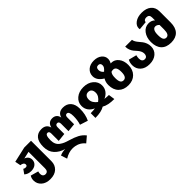

<svg xmlns="http://www.w3.org/2000/svg" viewBox="204 -2048 3559 3559"><g transform="rotate(-45 1983.0 -268.5)"><path d="M367 -533H545V1Q545 101 479.5 163Q414 225 297 225Q186 225 121 166.5Q56 108 56 21Q56 -36 85 -80L238 -37Q229 -10 229 20Q229 55 247.5 75.5Q266 96 297 96Q367 96 367 10V-421L224 -388Q264 -376 289.5 -344.5Q315 -313 315 -270Q315 -208 271 -170Q227 -132 151 -132Q69 -132 15 -181L76 -267Q97 -252 124 -252Q167 -252 167 -290Q167 -317 144.5 -333.5Q122 -350 85 -352L63 -464Z M1398 -551Q1494 -551 1550.5 -489Q1607 -427 1607 -310Q1607 -162 1552 -51L1397 -101Q1426 -191 1426 -300Q1426 -422 1370 -422Q1326 -422 1326 -361V-185L1162 -168V-360Q1162 -422 1118 -422Q1070 -422 1070 -360V-186L906 -168V-361Q906 -422 863 -422Q834 -422 820.5 -389Q807 -356 807 -281Q807 -225 826 -183.5Q845 -142 882.5 -115Q920 -88 957.5 -72Q995 -56 1050 -40Q1157 -9 1227 28Q1297 65 1347 129L1234 225Q1142 111 984 111Q889 111 784 175L744 54Q806 23 886 23Q772 -7 699 -85.5Q626 -164 626 -292Q626 -423 680 -487Q734 -551 833 -551Q955 -551 985 -440Q1010 -551 1118 -551Q1169 -551 1203 -523Q1237 -495 1246 -440Q1274 -551 1398 -551Z M1662 -326Q1662 -423 1738 -487Q1814 -551 1932 -551Q2051 -551 2127 -487Q2203 -423 2203 -326Q2203 -255 2163.5 -201.5Q2124 -148 2056 -120Q2117 -112 2166 -112L2184 12Q2019 12 1932 -41Q1846 12 1689 12V-112Q1763 -112 1807 -121Q1739 -149 1700.5 -202Q1662 -255 1662 -326ZM1841 -314Q1841 -230 1932 -162Q2024 -229 2024 -314Q2024 -367 2000 -395.5Q1976 -424 1932 -424Q1889 -424 1865 -395.5Q1841 -367 1841 -314Z M2620 -503Q2703 -503 2759 -433Q2815 -363 2815 -252Q2815 -128 2743 -55Q2671 18 2551 18Q2431 18 2359.5 -52.5Q2288 -123 2288 -251Q2288 -324 2325 -386Q2197 -461 2197 -572Q2197 -655 2257.5 -708.5Q2318 -762 2417 -762Q2512 -762 2571 -714.5Q2630 -667 2630 -597Q2630 -550 2602 -502Q2608 -503 2620 -503ZM2407 -480Q2446 -515 2459.5 -537Q2473 -559 2473 -586Q2473 -614 2458.5 -629.5Q2444 -645 2417 -645Q2356 -645 2356 -577Q2356 -517 2407 -480ZM2551 -111Q2633 -111 2633 -250Q2633 -322 2613 -356Q2593 -390 2551 -390Q2529 -390 2503 -382Q2483 -354 2476.5 -325.5Q2470 -297 2470 -250Q2470 -178 2489.5 -144.5Q2509 -111 2551 -111Z M3191 -533Q3194 -504 3212 -473.5Q3230 -443 3254 -416Q3278 -389 3301 -358.5Q3324 -328 3340 -286Q3356 -244 3356 -196Q3356 -100 3287.5 -40.5Q3219 19 3106 19Q2992 19 2926.5 -41.5Q2861 -102 2861 -197Q2861 -263 2890 -314L3046 -274Q3035 -234 3035 -196Q3035 -156 3053 -133Q3071 -110 3106 -110Q3141 -110 3157.5 -132.5Q3174 -155 3174 -189Q3174 -225 3157.5 -257.5Q3141 -290 3117.5 -316Q3094 -342 3070 -370.5Q3046 -399 3029.5 -440.5Q3013 -482 3013 -533Z M3674 -762Q3791 -762 3858.5 -704.5Q3926 -647 3926 -544V-255Q3926 -121 3860.5 -51Q3795 19 3671 19Q3545 19 3477.5 -52Q3410 -123 3410 -257Q3410 -374 3470 -453.5Q3530 -533 3627 -533Q3699 -533 3748 -486V-563Q3748 -640 3673 -640Q3641 -640 3622.5 -626Q3604 -612 3604 -592V-585L3433 -569Q3430 -578 3430 -595Q3430 -664 3497.5 -713Q3565 -762 3674 -762ZM3671 -110Q3748 -110 3748 -249V-366Q3713 -404 3671 -404Q3635 -404 3614 -368Q3593 -332 3593 -257Q3593 -174 3613 -142Q3633 -110 3671 -110Z"/></g></svg>

Font: FiraGO ExtraBold
Style: Regular
Weight: 800
Designer: bBox Type
Foundry: bBox Type GmbH
Version: Version 1.001;PS 001.001;hotconv 1.0.88;makeotf.lib2.5.64775